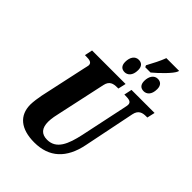

<svg xmlns="http://www.w3.org/2000/svg" viewBox="-291 -1169 1312 1312"><g transform="rotate(45 365.0 -513.0)"><path d="M458 -903 464 -890H515C559 -926 632 -997 643 -1028L645 -1036H522C507 -995 482 -947 458 -903ZM388 -766C414 -766 444 -786 444 -842C444 -878 425 -895 397 -895C362 -895 341 -864 341 -819C341 -783 359 -766 388 -766ZM572 -766C599 -766 628 -786 628 -842C628 -878 609 -895 581 -895C547 -895 525 -864 525 -819C525 -783 543 -766 572 -766ZM291 10C435 10 522 -72 553 -226L629 -600C639 -650 672 -657 706 -657H717L730 -714H507L495 -657H505C539 -657 563 -653 563 -627C563 -621 561 -607 558 -595L487 -259C463 -149 430 -65 340 -65C285 -65 258 -96 258 -158C258 -190 267 -230 272 -251L348 -602C358 -650 390 -657 426 -657H437L450 -714H126L114 -657H124C158 -657 182 -653 182 -627C182 -621 179 -612 174 -589L101 -252C96 -228 89 -180 89 -155C89 -50 160 10 291 10Z"/></g></svg>

Font: Noto Serif ExtraCondensed Black
Style: Italic
Weight: 900
Width: 2
Italic angle: -12°
Designer: Monotype Design Team
Foundry: Monotype Imaging Inc.
Version: Version 2.014